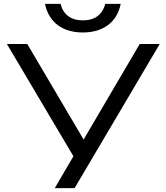

<svg xmlns="http://www.w3.org/2000/svg" viewBox="-20 -979 862 999"><path d="M368 0 811 -750H707L415 -253L122 -750H16L362 -166L265 0ZM214 -959C234 -861 308 -810 411 -810C514 -810 589 -861 608 -959H528C513 -904 475 -873 411 -873C348 -873 309 -904 295 -959Z"/></svg>

Font: Bounded Light
Style: Regular
Weight: 300
Designer: Vlad Churkin
Version: Version 3.0